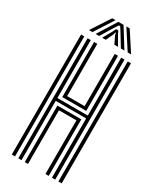

<svg xmlns="http://www.w3.org/2000/svg" viewBox="-242 -1040 908 1108"><g transform="rotate(30 212.5 -485.5)"><path d="M89.8 0V-800H111.2V-414.2H314V-800H335.8V0H314V-395.2H111.2V0ZM133.2 0V-376.5H292.5V0H270.8V-357.5H154.5V0ZM46.5 0V-800H68V0ZM357.2 0V-800H379V0ZM133 -433V-800H154.5V-452H270.8V-800H292.5V-433ZM73 -844.8 155 -970.8H177.2L96 -844.8ZM117.5 -844.8 196.2 -970.8H230.8L309.2 -844.8H285.8L235.5 -927L217.8 -954.5H209L191.2 -927L141 -844.8ZM161.2 -844.8 195.5 -906.2 206.2 -928H220.5L231.2 -906.2L266.2 -844.8H242.5L218.5 -893.8L215 -909.2H211.8L208.2 -893.8L185 -844.8ZM331 -844.8 249.5 -970.8H271.8L353.8 -844.8Z"/></g></svg>

Font: Big Shoulders Inline Display Thin
Style: Bold
Weight: 700
Version: Version 2.002